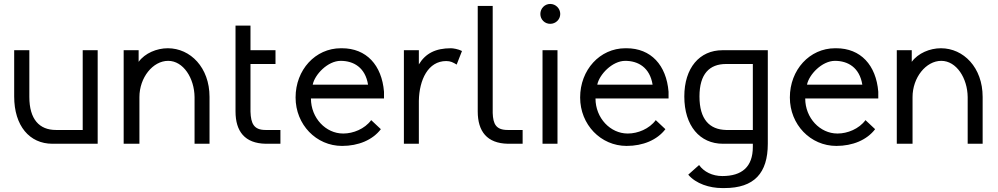

<svg xmlns="http://www.w3.org/2000/svg" viewBox="-20 -730 5069 975"><path d="M52 -475V-240C52 -91 130 0 246 0H476V-475H400V-70H264C180 -70 129 -124 129 -238V-475Z M968 0H1044V-238C1044 -387 947 -485 832 -485C776 -485 716 -460 684 -416V-475H608V0H688V-237C688 -336 756 -421 834 -421C911 -421 967 -333 968 -237Z M1176 -600V-164C1176 -63 1223 -2 1329 0H1404V-70H1328C1269 -70 1254 -103 1252 -163V-405H1379V-475H1252V-600Z M1865 -120C1832 -75 1773 -52 1724 -52H1722C1635 -52 1559 -130 1559 -230H1930V-264C1919 -399 1841 -485 1716 -485H1711C1581 -485 1481 -375 1481 -235C1481 -97 1586 11 1717 11C1800 11 1872 -19 1914 -74ZM1568 -300C1578 -351 1644 -421 1710 -421C1776 -421 1835 -387 1849 -300Z M2326 -471C2307 -481 2280 -485 2270 -485C2192 -485 2141 -459 2107 -403V-475H2031V0H2107V-218C2109 -325 2154 -420 2246 -420C2268 -420 2281 -413 2299 -402Z M2482 -700H2406V-164C2406 -63 2453 -2 2559 0H2634V-70H2558C2499 -70 2484 -100 2482 -156Z M2774 -710C2746 -710 2724 -687 2724 -659C2724 -631 2746 -609 2774 -609C2802 -609 2825 -631 2825 -659C2825 -687 2802 -710 2774 -710ZM2735 -475V0H2811V-475Z M3310 -120C3277 -75 3218 -52 3169 -52H3167C3080 -52 3004 -130 3004 -230H3375V-264C3364 -399 3286 -485 3161 -485H3156C3026 -485 2926 -375 2926 -235C2926 -97 3031 11 3162 11C3245 11 3317 -19 3359 -74ZM3013 -300C3023 -351 3089 -421 3155 -421C3221 -421 3280 -387 3294 -300Z M3803 0V16C3803 118 3747 164 3648 164C3597 164 3554 142 3530 108L3475 157C3514 203 3583 225 3647 225H3659C3810 225 3879 149 3879 0V-475H3649C3532 -475 3455 -385 3455 -240C3455 -91 3534 0 3651 0ZM3532 -240C3532 -355 3583 -405 3667 -405H3803V-70H3667C3583 -72 3532 -124 3532 -240Z M4375 -120C4342 -75 4283 -52 4234 -52H4232C4145 -52 4069 -130 4069 -230H4440V-264C4429 -399 4351 -485 4226 -485H4221C4091 -485 3991 -375 3991 -235C3991 -97 4096 11 4227 11C4310 11 4382 -19 4424 -74ZM4078 -300C4088 -351 4154 -421 4220 -421C4286 -421 4345 -387 4359 -300Z M4894 0H4970V-238C4970 -387 4873 -485 4758 -485C4702 -485 4642 -460 4610 -416V-475H4534V0H4614V-237C4614 -336 4682 -421 4760 -421C4837 -421 4893 -333 4894 -237Z"/></svg>

Font: Mint Spirit
Style: Regular
Weight: 400
Designer: HARENDAL Hirwen
Foundry: Arkandis Digital Foundry.
Version: Version 1.004;FFEdit